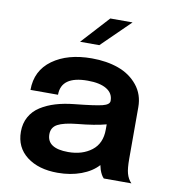

<svg xmlns="http://www.w3.org/2000/svg" viewBox="-83 -808 788 892"><g transform="rotate(10 310.5 -362.5)"><path d="M245.6 -606.4 365.2 -737.3H470.2L336.4 -606.4ZM248 11.2Q157.7 11.2 102.5 -31.2Q47.4 -73.7 47.4 -147.5Q47.4 -187 64.5 -217.8Q81.5 -248.5 112.5 -268.3Q143.6 -288.1 182.4 -299.8Q221.2 -311.5 269.5 -316.4Q366.7 -326.2 399.9 -334.5Q433.1 -342.8 433.1 -360.4V-361.3Q433.1 -396.5 401.6 -415.5Q370.1 -434.6 312.5 -434.6Q187.5 -434.6 187.5 -346.2H57.6Q57.6 -437.5 128.7 -488.8Q199.7 -540 313.5 -540Q383.8 -540 439.5 -520Q495.1 -500 530 -457Q564.9 -414.1 564.9 -354V-111.8Q564.9 -64.9 571.3 -42Q578.6 -16.1 594.7 0H464.4Q452.1 -12.2 443.4 -37.6Q440.9 -44.9 438 -58.6Q408.7 -25.9 358.6 -7.3Q308.6 11.2 248 11.2ZM279.8 -92.3Q346.2 -92.3 390.1 -126Q434.1 -159.7 434.1 -225.1V-250Q381.8 -235.8 297.9 -228Q235.8 -221.7 207.8 -206.5Q179.7 -191.4 179.7 -158.7Q179.7 -92.3 279.8 -92.3Z"/></g></svg>

Font: Epilogue SemiBold
Style: Regular
Weight: 600
Designer: Tyler Finck
Foundry: Etcetera Type Co
Version: Version 2.112